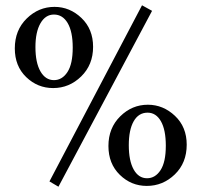

<svg xmlns="http://www.w3.org/2000/svg" viewBox="-20 -690 762 726"><path d="M201 16 167 -4 517 -670 555 -649ZM181 -357Q122 -357 79 -398.5Q36 -440 36 -507Q36 -576 81 -620Q126 -664 186 -664Q244 -664 288 -622Q332 -580 332 -513Q332 -445 287 -401Q242 -357 181 -357ZM184 -387Q215 -387 235 -417.5Q255 -448 255 -510Q255 -570 236 -602.5Q217 -635 184 -635Q152 -635 133 -602Q114 -569 114 -512Q114 -453 133 -420Q152 -387 184 -387ZM535 13Q476 13 433 -29Q390 -71 390 -138Q390 -206 434.5 -250Q479 -294 539 -294Q597 -294 641.5 -252Q686 -210 686 -143Q686 -74 641 -30.5Q596 13 535 13ZM536 -16Q567 -16 587 -46.5Q607 -77 607 -139Q607 -199 588.5 -231.5Q570 -264 538 -264Q504 -264 485.5 -231.5Q467 -199 467 -141Q467 -82 485.5 -49Q504 -16 536 -16Z"/></svg>

Font: HK Venetian
Style: Regular
Weight: 400
Designer: Alfredo Marco Pradil
Foundry: Alfredo Marco Pradil
Version: Version 1.000;PS 001.000;hotconv 1.0.88;makeotf.lib2.5.64775